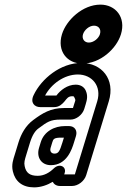

<svg xmlns="http://www.w3.org/2000/svg" viewBox="-20 -779 549 830"><path d="M344.2 -308 350.3 -328C356.1 -347 360.9 -366 349.9 -389C342.5 -404 327.3 -413 307.3 -413C271.3 -413 240.9 -389 223.9 -366H174.9C200.9 -415 256.7 -457 316.7 -457C377.7 -457 420.4 -407 400.3 -341L303.6 -25H257.6L259.8 -32C267.7 -58 237.9 -75 212.6 -51C194.1 -33 170.8 -19 142.8 -19C109.8 -19 92.5 -31 86.6 -61C83.2 -76 86.9 -88 93.3 -109L109.8 -163C119.6 -195 132.4 -214 146.5 -224C184 -252 198.1 -262 241.1 -262H285.1C310.1 -262 336.5 -283 344.2 -308ZM239.4 25H291.4C317.4 25 344.8 4 352.7 -22L450.3 -341C479.6 -437 419 -507 332 -507C242 -507 159.2 -439 125.5 -368C109.4 -335 129.6 -316 153.6 -316H214.6C236.6 -316 249.9 -330 259.3 -341C268.9 -353 275 -363 292 -363C298 -363 299.7 -362 300.8 -359C308.2 -344 306.7 -349 300.3 -328L295.4 -312H256.4C199.4 -312 163.7 -290 123.5 -260C91.2 -236 71.5 -201 59.8 -163L43.3 -109C37.8 -91 28.5 -67 35.6 -38C45.5 5 76.5 31 127.5 31C156.5 31 184.6 21 207.9 7C212.8 17 223.4 25 239.4 25ZM278.5 -234H260.5C216.5 -234 170.8 -212 156.1 -164L148.8 -140C136.3 -99 158.9 -65 199.9 -65C268.9 -65 291 -134 299.8 -163L308.4 -191C315.7 -215 302.5 -234 278.5 -234ZM245.3 -184H256.3L249.8 -163C237.9 -124 232.2 -115 215.2 -115C202.2 -115 194.2 -125 198.8 -140L206.1 -164C210.4 -178 213.3 -184 245.3 -184ZM351.4 -554C311.4 -554 284.8 -588 297.9 -631C309.2 -668 353.8 -709 398.8 -709C438.8 -709 466.1 -674 452.9 -631C441.6 -594 398.4 -554 351.4 -554ZM336.1 -504C413.1 -504 483.7 -568 502.9 -631C525.2 -704 480 -759 414 -759C337 -759 266.6 -692 247.9 -631C225.6 -558 270.1 -504 336.1 -504ZM348.6 -545C400.6 -545 448.8 -588 461.9 -631C477.2 -681 447.5 -718 401.5 -718C348.5 -718 301.8 -673 288.9 -631C273.6 -581 303.6 -545 348.6 -545ZM363.9 -595C344.9 -595 332.8 -611 338.9 -631C344.4 -649 365.2 -668 386.2 -668C406.2 -668 418.6 -653 411.9 -631C406.7 -614 385.9 -595 363.9 -595Z"/></svg>

Font: DIN Rundschrift
Style: EngKontKu
Weight: 400
Width: 3
Version: Version 1.027